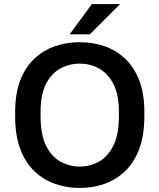

<svg xmlns="http://www.w3.org/2000/svg" viewBox="-20 -920 790 951"><path d="M375 11Q311 11 253.5 -9Q196 -29 151 -71.5Q106 -114 80.5 -181.5Q55 -249 55 -345V-365Q55 -457 80.5 -522.5Q106 -588 151 -630Q196 -672 253.5 -691.5Q311 -711 375 -711Q439 -711 496.5 -691.5Q554 -672 599 -630Q644 -588 669.5 -522.5Q695 -457 695 -365V-345Q695 -249 669.5 -181.5Q644 -114 599 -71.5Q554 -29 496.5 -9Q439 11 375 11ZM375 -95Q425 -95 469 -119Q513 -143 541 -197.5Q569 -252 569 -345V-365Q569 -453 541 -505.5Q513 -558 469 -581.5Q425 -605 375 -605Q325 -605 280.5 -581.5Q236 -558 208.5 -505.5Q181 -453 181 -365V-345Q181 -252 208.5 -197.5Q236 -143 280.5 -119Q325 -95 375 -95ZM325 -750 435 -900H575L425 -750Z"/></svg>

Font: Golos Text Medium
Style: Regular
Weight: 500
Designer: A.Korolkova, Vitaly Kuzmin
Foundry: ParaType Ltd
Version: Version 2.004